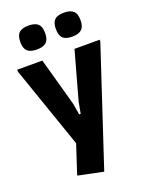

<svg xmlns="http://www.w3.org/2000/svg" viewBox="-178 -855 891 1162"><g transform="rotate(-20 267.0 -274.0)"><path d="M125 187V180L184 0L1 -528V-540H163L249 -230L261 -158H271L284 -230L370 -540H532V-528L285 220ZM156 -614Q114 -614 95 -632Q76 -650 76 -691Q76 -732 95 -750Q114 -768 156 -768Q197 -768 216.5 -750.5Q236 -733 236 -691Q236 -650 216.5 -632Q197 -614 156 -614ZM384 -614Q342 -614 323.5 -632Q305 -650 305 -691Q305 -732 323.5 -750Q342 -768 384 -768Q425 -768 444.5 -750.5Q464 -733 464 -691Q464 -650 444.5 -632Q425 -614 384 -614Z"/></g></svg>

Font: Encode Sans Compressed
Style: ExtraBold
Weight: 800
Designer: Pablo Impallari, Andres Torresi
Foundry: Pablo Impallari, Andres Torresi
Version: Version 1.000; ttfautohint (v1.00) -l 8 -r 50 -G 200 -x 14 -